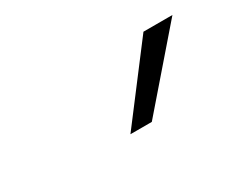

<svg xmlns="http://www.w3.org/2000/svg" viewBox="-43 -890 416 350"><g transform="rotate(-30 165.5 -715.0)"><path d="M156 -640H201L331 -790H270Z"/></g></svg>

Font: Mluvka ExtraLight
Style: Italic
Weight: 200
Italic angle: -8°
Designer: Modified by Jiří Krblich, Original typeface by Gumpita Rahayu
Foundry: Gumpita Rahayu & Jiří Krblich
Version: Version 2.000;Glyphs 3.1.1 (3134)